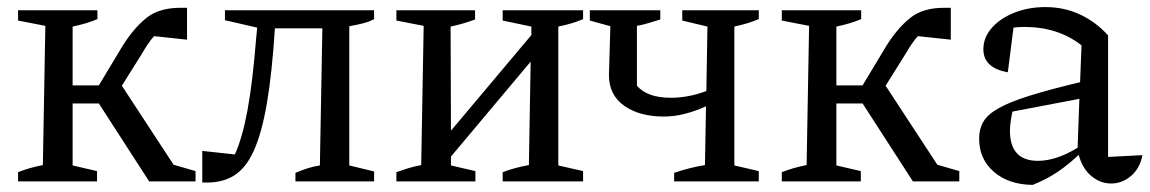

<svg xmlns="http://www.w3.org/2000/svg" viewBox="-20 -512 3245 542"><path d="M31 0V-26Q64 -39 101 -46L108 -439L31 -454V-483H255V-458Q224 -445 185 -437V-271H259L327 -384Q358 -433 393.5 -461.5Q429 -490 489 -490Q497 -490 508 -490V-400L415 -410Q406 -400 397.5 -387.5Q389 -375 381 -361L324 -270L470 -47L532 -29V0H401L259 -220H185V-45L254 -29V0Z M551 3V-86L643 -76Q664 -122 678.5 -200Q693 -278 703 -403L706 -434L615 -455V-483H1036V-458Q1023 -451 1006 -446.5Q989 -442 966 -438V-45L1036 -28V0H814V-24Q833 -32 848.5 -37Q864 -42 883 -45L890 -432H756Q748 -306 733.5 -221Q719 -136 696 -85.5Q673 -35 637.5 -14.5Q602 6 551 3Z M1099 0V-26Q1116 -32 1132 -37Q1148 -42 1169 -46L1176 -439L1099 -454V-483H1321V-457Q1305 -451 1288 -446Q1271 -441 1252 -437L1253 -143L1480 -413V-437L1399 -454V-483H1626V-458Q1596 -445 1556 -437V-45L1626 -29V0H1399V-26Q1417 -33 1436.5 -38Q1456 -43 1473 -46L1478 -338L1253 -70V-45L1322 -29V0Z M1883 0V-24Q1903 -31 1926.5 -37Q1950 -43 1970 -46L1973 -212Q1945 -199 1914.5 -191Q1884 -183 1854 -183Q1785 -183 1742 -213.5Q1699 -244 1699 -300L1703 -438L1645 -454V-483H1844V-457Q1827 -452 1811 -447Q1795 -442 1778 -439V-270Q1807 -236 1874 -236Q1923 -236 1974 -255L1977 -437L1906 -454V-483H2122V-458Q2105 -451 2090 -446.5Q2075 -442 2053 -437V-45L2122 -29V0Z M2187 0V-26Q2220 -39 2257 -46L2264 -439L2187 -454V-483H2411V-458Q2380 -445 2341 -437V-271H2415L2483 -384Q2514 -433 2549.5 -461.5Q2585 -490 2645 -490Q2653 -490 2664 -490V-400L2571 -410Q2562 -400 2553.5 -387.5Q2545 -375 2537 -361L2480 -270L2626 -47L2688 -29V0H2557L2415 -220H2341V-45L2410 -29V0Z M2895 10Q2827 9 2785.5 -27Q2744 -63 2744 -121Q2744 -148 2756 -168.5Q2768 -189 2799 -206.5Q2830 -224 2885.5 -241.5Q2941 -259 3029 -280L3033 -384Q2967 -436 2871 -436Q2857 -436 2841 -434L2825 -308Q2756 -320 2756 -373Q2756 -406 2779.5 -433Q2803 -460 2843 -476Q2883 -492 2931 -492Q2984 -492 3029 -471Q3074 -450 3108 -412V-69L3205 -74Q3198 -37 3173 -15.5Q3148 6 3116 6Q3087 6 3061.5 -14.5Q3036 -35 3025 -75Q2997 -48 2966 -27Q2935 -6 2895 10ZM2831 -143Q2831 -58 2910 -58Q2935 -58 2963 -67Q2991 -76 3022 -95L3027 -233L2838 -197Q2835 -183 2833 -169Q2831 -155 2831 -143Z"/></svg>

Font: Piazzolla
Style: Regular
Weight: 400
Designer: Juan Pablo del Peral
Foundry: Huerta Tipografica
Version: Version 1.330